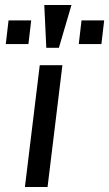

<svg xmlns="http://www.w3.org/2000/svg" viewBox="-20 -743 434 763"><path d="M93 -568 104 -662H14L3 -568ZM383 -568 394 -662H304L293 -568ZM214 -553 264 -723H156L164 -553ZM169 0 228 -484H138L79 0Z"/></svg>

Font: Gamestation Text
Style: Italic
Weight: 400
Designer: Jonas Hecksher
Foundry: Jonas Hecksher, Playtypeª, e-types AS
Version: Version 1.003